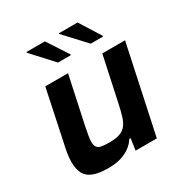

<svg xmlns="http://www.w3.org/2000/svg" viewBox="-167 -836 926 971"><g transform="rotate(-30 296.5 -350.0)"><path d="M190 8Q132 8 99.5 -5.5Q67 -19 54 -46Q41 -73 41 -113Q41 -132 45 -159Q49 -186 56 -215L118 -510H251L192 -235Q187 -209 183 -187Q179 -165 179 -152Q179 -130 187 -119Q195 -108 212.5 -105Q230 -102 259 -102Q296 -102 319.5 -110.5Q343 -119 356.5 -137Q370 -155 378.5 -183Q387 -211 395 -249L451 -510H584L475 0H351L361 -67H353Q337 -42 313 -25.5Q289 -9 259 -0.5Q229 8 190 8ZM234 -582 122 -704V-708H230L309 -587V-582ZM425 -582 312 -704V-708H421L497 -587V-582Z"/></g></svg>

Font: Saira Thin SemiBold
Style: Italic
Weight: 600
Italic angle: -12°
Version: Version 1.101